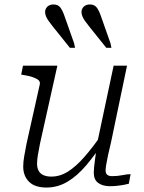

<svg xmlns="http://www.w3.org/2000/svg" viewBox="-20 -831 647 860"><path d="M159 -187Q153 -157 149.5 -136Q146 -115 146 -98Q146 -80 152.5 -67Q159 -54 173.5 -47Q188 -40 210 -40Q249 -40 284.5 -62.5Q320 -85 357 -127Q394 -169 435 -228L447 -200Q407 -139 367 -91.5Q327 -44 283 -17.5Q239 9 188 9Q136 9 110 -17Q84 -43 84 -85Q84 -106 88.5 -131.5Q93 -157 99 -188L158 -452Q161 -464 153 -471.5Q145 -479 128 -485Q111 -491 85 -495L75 -497L83 -537H237ZM478 -197Q469 -160 463.5 -134Q458 -108 455.5 -92Q453 -76 453 -68Q453 -54 460.5 -48Q468 -42 482 -42Q507 -42 528.5 -46.5Q550 -51 565 -51L557 -8Q546 -5 532 -2.5Q518 0 503 1.5Q488 3 472 3Q440 3 420 -11.5Q400 -26 400 -58Q400 -67 401.5 -82.5Q403 -98 406 -120Q409 -142 413 -169L411 -170L489 -537H549ZM433 -756 475 -637 479 -617H456L379 -713Q368 -727 360.5 -737.5Q353 -748 349 -758Q345 -768 345 -777Q345 -791 355 -801Q365 -811 383 -811Q403 -811 413.5 -797Q424 -783 433 -756ZM270 -756 312 -637 316 -617H293L216 -713Q205 -727 197.5 -737.5Q190 -748 186 -758Q182 -768 182 -777Q182 -791 192 -801Q202 -811 220 -811Q240 -811 250.5 -797Q261 -783 270 -756Z"/></svg>

Font: Roboto Serif 20pt ExtraLight
Style: Italic
Weight: 250
Italic angle: -10°
Version: Version 1.007